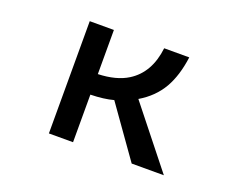

<svg xmlns="http://www.w3.org/2000/svg" viewBox="-96 -744 1193 948"><g transform="rotate(20 500.0 -270.0)"><path d="M230 -564.9H356.9V-333Q453.1 -336.4 512.2 -373.5Q605.5 -431.6 621.1 -564.9H752.9Q739.7 -465.8 701.7 -399.4Q661.6 -330.1 586.9 -286.1L834 24.9H665L477.1 -240.2Q427.2 -226.6 356.9 -225.1V24.9H230Z"/></g></svg>

Font: BIZ UDGothic
Style: Bold
Weight: 700
Monospace: yes
Designer: TypeBank Co., Ltd.
Foundry: Morisawa Inc.
Version: Version 1.05